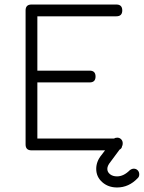

<svg xmlns="http://www.w3.org/2000/svg" viewBox="-20 -664 635 848"><path d="M119 0Q93 0 93 -26V-618Q93 -644 119 -644H494Q520 -644 520 -618Q520 -592 494 -592H145V-352H376Q402 -352 402 -326Q402 -300 376 -300H145V-52H484Q489 -56 498 -56Q508 -56 515 -49Q522 -42 522 -31Q522 -22 519 -18Q518 -8 508 -3L468 51Q454 68 454 82Q454 96 466 105.5Q478 115 497 115Q526 115 553 88Q562 81 571 81Q581 81 588 88Q595 95 595 106Q595 117 588 123Q549 164 497 164Q458 164 431.5 140.5Q405 117 405 82Q405 49 428 21L444 0Z"/></svg>

Font: Jura
Style: Regular
Weight: 400
Designer: Daniel Johnson, Alexei Vanyashin
Foundry: Daniel Johnson
Version: Version 5.103